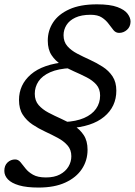

<svg xmlns="http://www.w3.org/2000/svg" viewBox="-26 -712 608 864"><path d="M293 -405.5Q236 -403 200 -387Q164 -371 147.2 -345.8Q130.5 -320.5 130.5 -290Q130.5 -259 147.8 -239.2Q165 -219.5 192 -205.2Q219 -191 249.2 -177.5Q279.5 -164 306.5 -147Q333.5 -130 350.8 -104Q368 -78 368 -38Q368 10 342.5 48.5Q317 87 268 109.5Q219 132 147.5 132Q93.5 132 59.5 122Q25.5 112 9.5 95Q-6.5 78 -6.5 57Q-6.5 32.5 8 19Q22.5 5.5 42 5.5Q56 5.5 66 17.5Q76 29.5 88.5 45.8Q101 62 122.5 74.2Q144 86.5 180.5 86.5Q218.5 86.5 243.8 73Q269 59.5 282 37.8Q295 16 295 -9Q295 -38 278 -57.5Q261 -77 234 -91.5Q207 -106 177.2 -119.8Q147.5 -133.5 120.5 -151.5Q93.5 -169.5 76.5 -195.8Q59.5 -222 59.5 -262Q59.5 -331 113 -377.2Q166.5 -423.5 273 -433ZM424.5 -282Q424.5 -312 407.5 -331.2Q390.5 -350.5 363.5 -364.2Q336.5 -378 306.5 -391Q276.5 -404 249.8 -421Q223 -438 206 -463.8Q189 -489.5 189 -529Q189 -574.5 213 -611.2Q237 -648 286 -670.2Q335 -692.5 410.5 -692.5Q469.5 -692.5 502.2 -680.2Q535 -668 548.2 -650Q561.5 -632 561.5 -614.5Q561 -591.5 545.5 -577.8Q530 -564 510 -564Q495 -564 484.8 -576.2Q474.5 -588.5 462.8 -604.8Q451 -621 432.5 -633.2Q414 -645.5 381.5 -645.5Q340.5 -645.5 313.2 -632.8Q286 -620 273 -599Q260 -578 260 -553.5Q260 -524 277 -504.5Q294 -485 321.2 -470.8Q348.5 -456.5 378.8 -442.8Q409 -429 436.2 -411.5Q463.5 -394 480.5 -368.2Q497.5 -342.5 497.5 -304Q497.5 -232 442.5 -186.5Q387.5 -141 284 -135L263.5 -163Q316.5 -165.5 352.2 -181Q388 -196.5 406.2 -222.5Q424.5 -248.5 424.5 -282Z"/></svg>

Font: Newsreader 14pt
Style: Italic
Weight: 400
Italic angle: -17°
Designer: Hugues Gentile
Foundry: Production Type
Version: Version 1.003